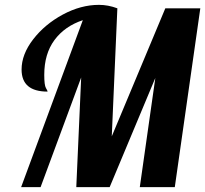

<svg xmlns="http://www.w3.org/2000/svg" viewBox="-20 -770 844 790"><path d="M175.8 -393.1Q68.8 -393.1 68.8 -483.9Q68.8 -546.4 116.5 -608.2Q164.1 -669.9 238.3 -710Q312.5 -750 387.2 -750Q424.8 -750 462.9 -735.8L439.9 -209L660.2 -735.8H804.2L699.2 0H555.2L619.1 -449.2L431.2 0H293.9L314 -451.2L147 0H66.9L320.8 -687Q246.1 -662.1 204.1 -605.2Q162.1 -548.3 162.1 -461.9Q162.1 -419.4 168.9 -408Q175.8 -396.5 175.8 -393.1Z"/></svg>

Font: Lobster-Regular
Style: Regular
Weight: 400
Designer: Pablo Impallari
Foundry: Pablo Impallari
Version: Version 1.007; ttfautohint (v1.1) -l 8 -r 50 -G 50 -x 14 -D 